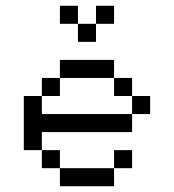

<svg xmlns="http://www.w3.org/2000/svg" viewBox="-20 -645 602 665"><path d="M62.5 -312.5V-125H125V-187.5H437.5V-250H125V-312.5ZM125 -62.5H187.5V-125H125ZM125 -312.5H187.5V-375H125ZM187.5 0H375V-62.5H187.5ZM187.5 -375H375V-437.5H187.5ZM187.5 -562.5H250V-625H187.5ZM250 -500H312.5V-562.5H250ZM312.5 -562.5H375V-625H312.5ZM375 -62.5H437.5V-125H375ZM375 -312.5H437.5V-375H375ZM437.5 -250H500V-312.5H437.5Z"/></svg>

Font: ChillMoonMono
Style: Regular
Weight: 400
Designer: Warren2060
Foundry: ChillType
Version: Version 1.000;Glyphs 3.1.1 (3135)